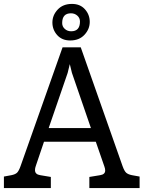

<svg xmlns="http://www.w3.org/2000/svg" viewBox="-35 -962 734 982"><path d="M70 -112 285 -720H378L592 -112Q601 -87 610.5 -78.5Q620 -70 640 -66L679 -59V0H422V-57L477 -66Q503 -70 503 -90Q503 -99 499 -110L455 -237H190L148 -113Q144 -102 144 -92Q144 -70 171 -66L225 -57V0H-15V-59L23 -66Q43 -70 52 -78.5Q61 -87 70 -112ZM333 -589 322 -634 311 -589 214 -307H430ZM324 -755Q282 -755 257.5 -782.5Q233 -810 233 -847Q233 -884 260 -913Q287 -942 333 -942Q375 -942 399.5 -914.5Q424 -887 424 -850Q424 -813 397 -784Q370 -755 324 -755ZM374 -852Q374 -870 360.5 -882Q347 -894 328 -894Q283 -894 283 -844Q283 -826 296.5 -814Q310 -802 329 -802Q374 -802 374 -852Z"/></svg>

Font: Enriqueta
Style: Regular
Weight: 400
Designer: Viviana Monsalve, Gustavo Ibarra
Foundry: Viviana Monsalve, Gustavo Ibarra
Version: Version 1.002